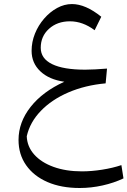

<svg xmlns="http://www.w3.org/2000/svg" viewBox="-20 -584 628 946"><path d="M296.9 -181.2Q221.7 -191.9 178.7 -232.7Q135.7 -273.4 135.7 -333.5Q135.7 -377.4 152.3 -418.5Q168.9 -459.5 197.5 -492.4Q226.1 -525.4 261.5 -544.7Q296.9 -564 334.5 -564Q401.4 -564 479 -501.5L446.3 -435.1Q387.7 -479 324.7 -479Q262.2 -479 221.4 -442.1Q180.7 -405.3 180.7 -348.6Q180.7 -295.4 236.6 -268.1Q292.5 -240.7 399.9 -240.7Q421.9 -240.7 449.2 -242.2Q476.6 -243.7 507.3 -246.1L500.5 -173.3Q399.4 -164.1 317.1 -128.7Q234.9 -93.3 181.2 -37.6Q127.4 18.1 111.8 87.4Q113.8 138.2 148.4 177.2Q183.1 216.3 243.9 238.3Q304.7 260.3 383.3 260.3Q431.2 260.3 483.6 252Q536.1 243.7 578.1 229.5L588.4 294.9Q541 317.4 485.1 329.8Q429.2 342.3 372.6 342.3Q281.7 342.3 214.1 313Q146.5 283.7 108.9 230.2Q71.3 176.8 71.3 105.5Q71.3 18.1 130.9 -57.4Q190.4 -132.8 296.9 -181.2Z"/></svg>

Font: Pinar Regular
Style: Regular
Weight: 400
Designer: Amin Abedi
Version: Version 3.000